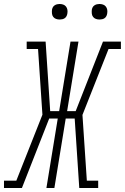

<svg xmlns="http://www.w3.org/2000/svg" viewBox="-59 -944 627 964"><path d="M51 0H-39V-37H23L154 -368L132 -698H75V-735H170L193 -386H238L295 -735H335L278 -386H321L458 -735H548V-698H486L355 -367L377 -37H434V0H339L316 -349H271L214 0H174L231 -349H188ZM441 -846Q431 -846 422.5 -849Q414 -852 408.5 -859Q403 -866 402 -875.5Q401 -885 402 -895Q403 -901 406 -907Q409 -913 415 -917Q421 -921 427.5 -922.5Q434 -924 440 -924Q450 -924 458.5 -921Q467 -918 472.5 -911Q478 -904 479.5 -894.5Q481 -885 479 -875Q478 -869 475 -863Q472 -857 466.5 -853Q461 -849 454 -847.5Q447 -846 441 -846ZM241 -846Q231 -846 222.5 -849Q214 -852 208.5 -859Q203 -866 202 -875.5Q201 -885 202 -895Q203 -901 206 -907Q209 -913 215 -917Q221 -921 227.5 -922.5Q234 -924 240 -924Q250 -924 258.5 -921Q267 -918 272.5 -911Q278 -904 279.5 -894.5Q281 -885 279 -875Q278 -869 275 -863Q272 -857 266.5 -853Q261 -849 254 -847.5Q247 -846 241 -846Z"/></svg>

Font: Iosevka Curly Slab Extralight
Style: Italic
Weight: 200
Italic angle: -9°
Monospace: yes
Designer: Belleve Invis
Foundry: Belleve Invis
Version: Version 22.1.2; ttfautohint (v1.8.4)